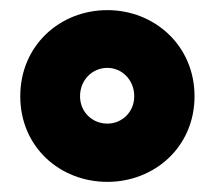

<svg xmlns="http://www.w3.org/2000/svg" viewBox="-20 -773 404 379"><path d="M364 -583C364 -483 285 -414 192 -414C98 -414 20 -483 20 -583C20 -683 98 -753 192 -753C285 -753 364 -683 364 -583ZM245 -583C245 -615 221 -639 192 -639C162 -639 138 -615 138 -583C138 -552 162 -529 192 -529C221 -529 245 -552 245 -583Z"/></svg>

Font: Repo Black
Style: Regular
Weight: 900
Designer: Stefan Peev
Foundry: Context Ltd
Version: Version 1.502